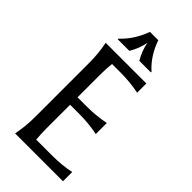

<svg xmlns="http://www.w3.org/2000/svg" viewBox="-292 -1034 1105 1105"><g transform="rotate(45 260.5 -481.0)"><path d="M218.8 -961.9H286.6Q319.3 -866.7 387.7 -805.7V-800.8H293.5Q262.7 -852.1 252.9 -907.7Q243.2 -851.6 211.9 -800.8H117.7V-805.7Q184.6 -867.2 218.8 -961.9ZM83 0Q97.7 -73.2 97.7 -146.5V-590.8Q97.7 -664.1 83 -737.3H414.1V-662.1Q340.8 -676.8 267.6 -676.8H195.3Q190.4 -631.8 190.4 -590.8V-400.9H267.6Q340.8 -400.9 414.1 -415.5V-325.7Q340.8 -340.3 267.6 -340.3H190.4V-146.5Q190.4 -105.5 194.3 -60.5H326.2Q403.3 -60.5 472.7 -75.2V0Z"/></g></svg>

Font: Classica
Style: Book
Weight: 400
Designer: Wojciech Kalinowski "wmk69" (wmk69@o2.pl)
Foundry: Wojciech Kalinowski "wmk69" (wmk69@o2.pl)
Version: Version 2.1.1; 2021-05-14